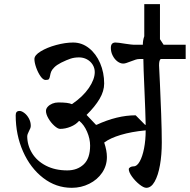

<svg xmlns="http://www.w3.org/2000/svg" viewBox="-20 -833 915 926"><path d="M747.1 -517.6Q748 -499.5 751.2 -433.3Q754.4 -367.2 757.3 -284.2Q760.3 -201.2 760.3 -146Q760.3 -86.4 751.5 -36.6Q742.7 13.2 725.8 43Q709 72.8 685.5 72.8Q672.9 72.8 652.3 56.4Q631.8 40 616.5 18.6Q601.1 -2.9 601.1 -17.1Q601.1 -22.5 608.2 -26.6Q615.2 -30.8 625 -30.8Q640.6 -30.8 653.8 -54.2Q667 -77.6 674.8 -117.4Q682.6 -157.2 682.6 -204.1H680.7Q613.8 -197.8 562.5 -182.4Q511.2 -167 483.4 -146H482.4Q495.6 -106.9 495.6 -75.7Q495.6 -34.2 472.7 -0.2Q449.7 33.7 410.6 53.2Q371.6 72.8 326.2 72.8Q250 72.8 188.2 25.1Q126.5 -22.5 91.1 -102.5Q55.7 -182.6 55.7 -276.9Q55.7 -287.6 60.1 -292.7Q64.5 -297.9 74.7 -297.9Q84.5 -297.9 97.4 -288.1Q110.4 -278.3 119.4 -261.7Q128.4 -245.1 128.4 -226.1Q128.4 -220.2 126.2 -214.4Q124 -208.5 119.1 -199.2Q111.3 -183.6 111.3 -177.2Q111.3 -132.8 134.5 -94.7Q157.7 -56.6 201.7 -33.9Q245.6 -11.2 304.2 -11.2Q353 -11.2 383.8 -40.3Q414.6 -69.3 414.6 -130.9Q414.6 -164.1 399.9 -197.8Q385.3 -231.4 362.8 -249.5H360.8Q345.7 -231.9 320.3 -221.7Q294.9 -211.4 270 -211.4Q258.8 -211.4 242.2 -226.3Q225.6 -241.2 213.6 -261.7Q201.7 -282.2 201.7 -297.9Q201.7 -308.6 210.2 -318.1Q218.8 -327.6 232.4 -333.3Q246.1 -338.9 261.2 -338.9Q309.1 -338.9 325.2 -331.1H327.6Q380.4 -367.2 408.7 -408.9Q437 -450.7 437 -485.4Q437 -504.9 426.8 -521.2Q416.5 -537.6 399.2 -546.9Q381.8 -556.2 361.3 -556.2Q338.9 -556.2 320.8 -550.3Q302.7 -544.4 274.9 -530.8Q252.9 -519.5 241.5 -507.8Q230 -496.1 226.6 -487.1Q223.1 -478 221.2 -466.3Q219.2 -455.6 215.8 -451.4Q212.4 -447.3 199.7 -447.3Q188 -447.3 175.5 -465.1Q163.1 -482.9 154.5 -507.1Q146 -531.2 146 -548.3Q146 -566.9 176.5 -585.4Q207 -604 251.2 -616Q295.4 -627.9 332.5 -627.9Q375 -627.9 409.2 -600.8Q443.4 -573.7 462.9 -528.3Q482.4 -482.9 482.4 -430.2Q482.4 -393.6 460.2 -356Q438 -318.4 397.5 -278.8L442.9 -231H445.8Q544.9 -276.9 634.3 -276.9L679.7 -231H682.6Q682.6 -251.5 680.4 -306.2Q678.2 -360.8 677.2 -386.2Q671.4 -517.1 671.4 -548.3H651.9Q644 -548.3 635.3 -545.7Q626.5 -543 611.3 -537.1Q597.2 -531.7 589.1 -529.1Q581.1 -526.4 574.2 -526.4Q560.5 -526.4 546.6 -536.6Q532.7 -546.9 523.7 -564.5Q514.6 -582 514.6 -602.1Q514.6 -627.9 536.6 -627.9Q549.3 -627.9 583.5 -622.1Q616.7 -617.2 625 -617.2H668.9Q668.9 -639.2 675.8 -658.2V-813H751.5V-644Q758.3 -633.3 769 -617.2H875.5V-548.3H754.9Q747.1 -542.5 747.1 -517.6Z"/></svg>

Font: Dekko
Style: Regular
Weight: 400
Designer: Multiple
Foundry: Sorkin Type
Version: Version 2.001